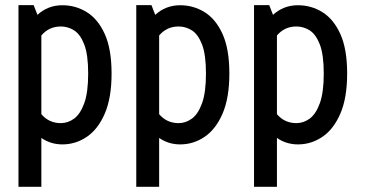

<svg xmlns="http://www.w3.org/2000/svg" viewBox="-20 -548 1408 741"><path d="M51.3 172.9V-528.3H109.9L124.5 -490.7Q165 -527.8 220.7 -527.8Q272 -527.8 315.2 -501Q358.4 -474.1 384.5 -416.3Q410.6 -358.4 410.6 -264.2Q410.6 -170.4 384.5 -109.9Q358.4 -49.3 315.2 -20Q272 9.3 220.7 9.3Q175.8 9.3 139.6 -15.6V172.9ZM214.8 -445.8Q168.9 -445.8 139.6 -411.1V-107.4Q168.9 -72.8 214.8 -72.8Q242.2 -72.8 266.1 -90.3Q290 -107.9 305.2 -149.7Q320.3 -191.4 320.3 -264.2Q320.3 -336.9 305.2 -376.2Q290 -415.5 266.1 -430.7Q242.2 -445.8 214.8 -445.8Z M505.9 172.9V-528.3H564.5L579.1 -490.7Q619.6 -527.8 675.3 -527.8Q726.6 -527.8 769.8 -501Q813 -474.1 839.1 -416.3Q865.2 -358.4 865.2 -264.2Q865.2 -170.4 839.1 -109.9Q813 -49.3 769.8 -20Q726.6 9.3 675.3 9.3Q630.4 9.3 594.2 -15.6V172.9ZM669.4 -445.8Q623.5 -445.8 594.2 -411.1V-107.4Q623.5 -72.8 669.4 -72.8Q696.8 -72.8 720.7 -90.3Q744.6 -107.9 759.8 -149.7Q774.9 -191.4 774.9 -264.2Q774.9 -336.9 759.8 -376.2Q744.6 -415.5 720.7 -430.7Q696.8 -445.8 669.4 -445.8Z M960.4 172.9V-528.3H1019L1033.7 -490.7Q1074.2 -527.8 1129.9 -527.8Q1181.2 -527.8 1224.4 -501Q1267.6 -474.1 1293.7 -416.3Q1319.8 -358.4 1319.8 -264.2Q1319.8 -170.4 1293.7 -109.9Q1267.6 -49.3 1224.4 -20Q1181.2 9.3 1129.9 9.3Q1085 9.3 1048.8 -15.6V172.9ZM1124 -445.8Q1078.1 -445.8 1048.8 -411.1V-107.4Q1078.1 -72.8 1124 -72.8Q1151.4 -72.8 1175.3 -90.3Q1199.2 -107.9 1214.4 -149.7Q1229.5 -191.4 1229.5 -264.2Q1229.5 -336.9 1214.4 -376.2Q1199.2 -415.5 1175.3 -430.7Q1151.4 -445.8 1124 -445.8Z"/></svg>

Font: Voltaire
Style: Regular
Weight: 400
Designer: Yvonne Schüttler, Eben Sorkin, Emma Marichal
Foundry: Sorkin Type Co.
Version: Version 1.010; ttfautohint (v1.8.4.7-5d5b)